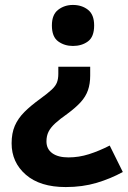

<svg xmlns="http://www.w3.org/2000/svg" viewBox="-20 -565 517 777"><path d="M345 -259Q345 -226 336 -200Q327 -174 306.5 -151.5Q286 -129 252 -104Q222 -83 203.5 -66Q185 -49 176.5 -32Q168 -15 168 7Q168 38 191.5 55Q215 72 257 72Q299 72 340 59Q381 46 424 24L477 131Q428 158 371 175Q314 192 246 192Q142 192 84.5 142Q27 92 27 15Q27 -26 40 -56Q53 -86 79 -112Q105 -138 144 -166Q174 -188 189.5 -202.5Q205 -217 210.5 -231.5Q216 -246 216 -266V-295H345ZM361 -462Q361 -416 336 -397.5Q311 -379 275 -379Q241 -379 215.5 -397.5Q190 -416 190 -462Q190 -506 215.5 -525.5Q241 -545 275 -545Q311 -545 336 -525.5Q361 -506 361 -462Z"/></svg>

Font: Noto Sans Sinhala
Style: Regular
Weight: 400
Designer: Jelle Bosma - Monotype Design Team
Foundry: Monotype Imaging Inc.
Version: Version 2.006